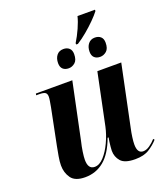

<svg xmlns="http://www.w3.org/2000/svg" viewBox="-157 -978 949 1095"><g transform="rotate(-20 317.5 -430.0)"><path d="M380 -728Q401 -762 418.5 -801Q436 -840 443 -870H549V-862Q534 -842 508 -816Q482 -790 451 -764Q420 -738 391 -720H381ZM295 -607Q273 -607 260 -619Q247 -631 247 -655Q247 -684 261.5 -702.5Q276 -721 303 -721Q324 -721 337.5 -709Q351 -697 351 -673Q351 -637 333.5 -622Q316 -607 295 -607ZM486 -607Q464 -607 451 -619Q438 -631 438 -655Q438 -684 453 -702.5Q468 -721 493 -721Q515 -721 528.5 -709Q542 -697 542 -673Q542 -637 524.5 -622Q507 -607 486 -607ZM474 10Q411 10 387.5 -17Q364 -44 364 -81Q364 -89 365.5 -104.5Q367 -120 369 -135.5Q371 -151 373 -159H367Q335 -72 286 -31.5Q237 9 171 9Q110 9 86.5 -24Q63 -57 63 -101Q63 -125 68.5 -156Q74 -187 79 -213L123 -432Q127 -454 129.5 -469.5Q132 -485 132 -494Q132 -512 122 -519Q112 -526 85 -526H67L69 -536H290L218 -192Q211 -164 206.5 -133.5Q202 -103 202 -85Q202 -28 242 -28Q271 -28 298 -57.5Q325 -87 346 -132Q367 -177 377 -223L442 -536H587L509 -162Q504 -140 500.5 -114Q497 -88 497 -71Q497 -17 532 -17Q552 -17 572 -31Q592 -45 609 -64L615 -57Q592 -31 559.5 -10.5Q527 10 474 10Z"/></g></svg>

Font: Noto Serif Display SemiCondensed
Style: Bold Italic
Weight: 700
Width: 4
Italic angle: -12°
Designer: Monotype Design Team
Foundry: Monotype Imaging Inc.
Version: Version 2.009